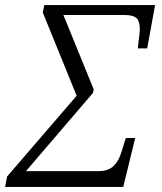

<svg xmlns="http://www.w3.org/2000/svg" viewBox="-72 -734 637 754"><path d="M-52 0 -44 -41 229 -358 96 -685 102 -714H537L506 -544H469L476 -602Q480 -636 470 -655.5Q460 -675 416 -675H177L296 -383L293 -369L30 -62H314Q354 -62 374.5 -82.5Q395 -103 405 -137L422 -192H459L412 0Z"/></svg>

Font: Noto Serif SemiCondensed Light
Style: Italic
Weight: 300
Width: 4
Italic angle: -12°
Designer: Monotype Design Team
Foundry: Monotype Imaging Inc.
Version: Version 2.013; ttfautohint (v1.8.4.7-5d5b)